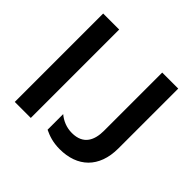

<svg xmlns="http://www.w3.org/2000/svg" viewBox="-177 -917 1117 1117"><g transform="rotate(45 381.5 -358.5)"><path d="M203.5 -727.3H71.7V0H203.5ZM451 9.9C595.2 9.9 689.3 -75.6 689.3 -234.7V-727.3H557.5V-248.9C557.5 -173.3 530.5 -106.9 434.3 -106.9C390.3 -106.9 350.9 -123.6 321 -149.1V-20.6C355.5 -4.3 393.8 9.9 451 9.9Z"/></g></svg>

Font: TID UI Semi Bold
Style: Regular
Weight: 600
Designer: The TID Project Authors
Foundry: Bakken & Bæck
Version: Version 1.001;hotconv 1.0.109;makeotfexe 2.5.65596